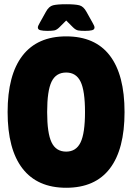

<svg xmlns="http://www.w3.org/2000/svg" viewBox="-20 -880 624 908"><path d="M293 8Q157 8 86.5 -83Q16 -174 16 -350Q16 -526 86.5 -617Q157 -708 293 -708Q430 -708 499.5 -617Q569 -526 569 -350Q569 -174 499.5 -83Q430 8 293 8ZM293 -163Q340 -163 361 -206.5Q382 -250 382 -350Q382 -451 361 -494Q340 -537 293 -537Q245 -537 224 -494Q203 -451 203 -350Q203 -250 224 -206.5Q245 -163 293 -163ZM204 -734Q184 -734 171.5 -737Q159 -740 159 -750Q159 -754 161.5 -759.5Q164 -765 168 -772L197 -824Q211 -850 231 -855Q251 -860 293 -860Q335 -860 355 -855Q375 -850 389 -824L418 -772Q422 -765 424.5 -759.5Q427 -754 427 -750Q427 -740 415 -737Q403 -734 382 -734Q362 -734 350 -736Q338 -738 325 -751L293 -783L261 -751Q248 -738 236 -736Q224 -734 204 -734Z"/></svg>

Font: Asap Condensed Black
Style: Regular
Weight: 900
Width: 3
Designer: Pablo Cosgaya
Foundry: Omnibus-Type
Version: Version 3.001; ttfautohint (v1.8.4.7-5d5b)